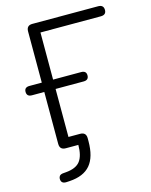

<svg xmlns="http://www.w3.org/2000/svg" viewBox="-129 -788 828 1051"><g transform="rotate(-15 284.5 -262.5)"><path d="M116 180Q86 182 84 157Q83 146 89 137.5Q95 129 114 128L126 127Q184 122 207 91.5Q230 61 230 0H159Q125 0 125 -34V-328H55Q26 -328 26 -355Q26 -381 55 -381H125V-671Q125 -705 158 -705H531Q562 -705 562 -676Q562 -648 531 -648H189V-381H348Q377 -381 377 -355Q377 -328 348 -328H189V-56H255Q289 -56 289 -22V-6Q289 84 251 129Q213 174 133 179Z"/></g></svg>

Font: Chiron GoRound TC L
Style: Regular
Weight: 300
Designer: Ryoko NISHIZUKA 西塚涼子 (kana, bopomofo & ideographs); Paul D. Hunt (Latin, Greek & Cyrillic); Sandoll Communications 산돌커뮤니
Foundry: Adobe
Version: Version 1.000;hotconv 1.1.1;makeotfexe 2.6.0